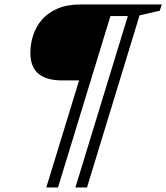

<svg xmlns="http://www.w3.org/2000/svg" viewBox="-20 -702 731 844"><path d="M235 122H183.5L430 -682.5H573.5L558 -631.5H465.5ZM362.5 122H311.5L557.5 -682.5H691L682.5 -655L593.5 -634.5ZM464.5 -682.5 362 -348.5H254.5Q184 -348.5 148.8 -378Q113.5 -407.5 113.5 -469.5Q113.5 -508.5 125.5 -546.2Q137.5 -584 163.8 -614.8Q190 -645.5 232.5 -664Q275 -682.5 335.5 -682.5Z"/></svg>

Font: Newsreader
Style: Italic
Weight: 400
Italic angle: -17°
Designer: Hugues Gentile
Foundry: Production Type
Version: Version 1.003